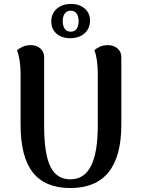

<svg xmlns="http://www.w3.org/2000/svg" viewBox="-20 -936 710 970"><path d="M593 -306Q593 14 335 14Q209 14 146.5 -64Q84 -142 84 -306V-560Q84 -634 66 -682Q77 -692 95 -700Q113 -708 135 -708Q164 -708 183.5 -691.5Q203 -675 203 -647V-301Q203 -159 234.5 -94.5Q266 -30 335 -30Q406 -30 440 -98Q474 -166 474 -301V-560Q474 -637 457 -682Q467 -692 484.5 -700Q502 -708 525 -708Q554 -708 573.5 -691.5Q593 -675 593 -647ZM435 -831Q434 -791 406.5 -767Q379 -743 335 -743Q292 -743 265.5 -766Q239 -789 239 -827Q239 -867 266.5 -891.5Q294 -916 339 -916Q382 -916 408.5 -892.5Q435 -869 435 -831ZM297 -829Q297 -804 307.5 -790Q318 -776 337 -776Q356 -776 366.5 -789.5Q377 -803 377 -829Q377 -855 366.5 -868.5Q356 -882 337 -882Q318 -882 307.5 -868Q297 -854 297 -829Z"/></svg>

Font: Arima Madurai ExtraBold
Style: Regular
Weight: 800
Designer: Joana Correia and Natanael Gama
Foundry: NDISCOVER
Version: Version 1.020